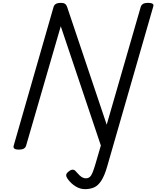

<svg xmlns="http://www.w3.org/2000/svg" viewBox="-20 -1035 1096 1346"><path d="M732 130Q713 197 690 232Q667 267 639 279Q611 291 576 291Q542 291 510.5 272Q479 253 454 219Q444 205 444 192.5Q444 180 463 166Q478 154 490.5 154.5Q503 155 512 167Q526 183 537.5 194Q549 205 560 210Q571 215 582 215Q599 215 610 205Q621 195 630 172Q639 149 650 112L687 -15L406 -851L163 -14Q159 0 146.5 7Q134 14 112 14Q68 14 76 -14L356 -988Q361 -1002 373.5 -1008.5Q386 -1015 407 -1015Q425 -1015 435 -1008.5Q445 -1002 450 -988L728 -161L967 -988Q972 -1002 984.5 -1008.5Q997 -1015 1018 -1015Q1064 -1015 1054 -988Z"/></svg>

Font: Playwrite AU QLD
Style: Regular
Weight: 400
Designer: Veronika Burian, José Scaglione
Foundry: TypeTogether
Version: Version 1.002